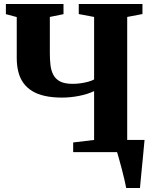

<svg xmlns="http://www.w3.org/2000/svg" viewBox="-20 -763 766 963"><path d="M613 180Q610 163.5 604 137.8Q598 112 590.8 84.5Q583.5 57 577 33.8Q570.5 10.5 567 -1L537 -61H705Q703.5 -45.5 701.2 -20.8Q699 4 696.2 33Q693.5 62 690.5 90.5Q687.5 119 685.5 142.5Q683.5 166 682 180ZM452 -306Q418 -290 375.2 -281.8Q332.5 -273.5 291.5 -273.5Q243 -273.5 205.5 -281.8Q168 -290 141.2 -306.5Q114.5 -323 97.2 -347Q80 -371 72 -402.5Q64 -434 64 -472V-677.5L9.5 -692V-743H298.5V-692L230 -678V-496Q230 -464 233.2 -436.2Q236.5 -408.5 247.8 -387.2Q259 -366 282 -354.2Q305 -342.5 344.5 -342.5Q365.5 -342.5 386 -345.5Q406.5 -348.5 424 -353.5Q441.5 -358.5 452 -364.5V-678L375 -692.5V-743H694.5V-692.5L618 -678V-61L695 -47.5V0H347V-48.5L452 -61Z"/></svg>

Font: Merriweather 60pt ExtraBold
Style: Regular
Weight: 800
Version: Version 2.100